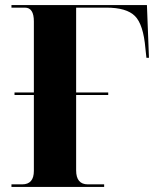

<svg xmlns="http://www.w3.org/2000/svg" viewBox="-20 -734 609 754"><path d="M25 0H389V-10H325Q279 -10 279 -65V-361H405V-371H279V-704H398Q477 -704 510 -671Q543 -638 551 -544L555 -507H565L557 -714H25V-704H78Q113 -704 113 -650V-371H37V-361H113V-63Q113 -10 67 -10H25Z"/></svg>

Font: Noto Serif Display SemiCondensed Extra
Style: Regular
Weight: 800
Width: 4
Designer: Monotype Design Team
Foundry: Monotype Imaging Inc.
Version: Version 1.900